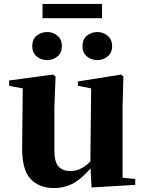

<svg xmlns="http://www.w3.org/2000/svg" viewBox="-20 -934 731 971"><path d="M253 17Q178 17 134.5 -29Q91 -75 92 -189L95 -487L26 -500V-527L248 -557L261 -547L255 -393V-174Q255 -114 276.5 -91.5Q298 -69 335 -69Q376 -69 411 -95Q425 -105 437 -117L441 -487L374 -500V-522L593 -557L604 -547L600 -393V-35L664 -29V1L443 14L438 -83Q406 -44 367 -17Q317 17 253 17ZM195 -842V-914H496V-842ZM219 -630Q188 -630 165.5 -648.5Q143 -667 143 -700Q143 -735 165.5 -753.5Q188 -772 219 -772Q248 -772 270.5 -753.5Q293 -735 293 -700Q293 -667 270.5 -648.5Q248 -630 219 -630ZM472 -630Q442 -630 419.5 -648.5Q397 -667 397 -700Q397 -735 419.5 -753.5Q442 -772 472 -772Q501 -772 524 -753.5Q547 -735 547 -700Q547 -667 524 -648.5Q501 -630 472 -630Z"/></svg>

Font: Early Summer Mincho Heavy
Style: Regular
Weight: 900
Designer: GuiWonder
Version: Version 1.002